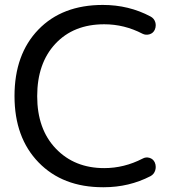

<svg xmlns="http://www.w3.org/2000/svg" viewBox="-20 -785 734 794"><path d="M411.1 -89.8Q493.2 -89.8 569.3 -128.9Q583 -136.7 598.1 -132.3Q613.3 -127.9 620.1 -113.3Q624 -104.5 624 -94.7Q624 -87.9 622.1 -81.1Q617.2 -64.5 602.5 -56.6Q513.7 -10.7 409.2 -10.7Q407.2 -10.7 405.3 -10.7Q239.3 -10.7 139.6 -113.3Q40 -215.8 40 -387.7Q40 -560.5 138.7 -662.6Q237.3 -764.6 405.3 -764.6Q512.7 -764.6 602.5 -716.8Q617.2 -709 622.1 -693.4Q624 -686.5 624 -680.7Q624 -670.9 620.1 -662.1Q613.3 -647.5 598.1 -643.1Q583 -638.7 569.3 -645.5Q494.1 -684.6 411.1 -684.6Q284.2 -684.6 209 -604Q133.8 -523.4 133.8 -387.2Q133.8 -251 210.9 -170.4Q288.1 -89.8 411.1 -89.8Z"/></svg>

Font: Gen Jyuu GothicX Regular
Style: Regular
Weight: 400
Designer: [Source Han Sans]
Ryoko NISHIZUKA  (kana & ideographs); Paul D. Hunt (Latin, Greek & Cyrillic); Wenlong ZHANG  (bopomofo
Version: Version 1.002.20150607